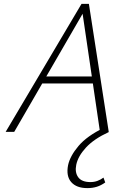

<svg xmlns="http://www.w3.org/2000/svg" viewBox="-20 -678 668 987"><path d="M494 0 401 -632H419L53 0H9L399 -658H437L539 0ZM173 -249 192 -285H469L480 -249ZM429 289Q373 289 346 258Q319 227 330 171Q340 124 383.5 72.5Q427 21 514 -21L539 1Q463 36 422 80.5Q381 125 372 169Q364 208 382 233Q400 258 445 258Q464 258 480.5 252Q497 246 512 235L521 260Q500 275 478 282Q456 289 429 289Z"/></svg>

Font: Ysabeau Office ExtraLight
Style: Italic
Weight: 250
Italic angle: -12°
Designer: Christian Thalmann (Catharsis Fonts)
Version: Version 2.001;gftools[0.9.30]; featfreeze: tnum,lnum,ss02